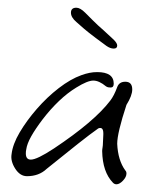

<svg xmlns="http://www.w3.org/2000/svg" viewBox="-20 -466 408 498"><path d="M282 12Q277 12 273 8Q246 -20 245 -74Q245 -78 246 -83.5Q247 -89 247 -96L248 -117V-120Q248 -138 235 -133Q215 -119 181.5 -92.5Q148 -66 101 -28Q81 -9 50 -9Q32 -9 19.5 -28.5Q7 -48 10 -66Q13 -92 31 -122.5Q49 -153 75.5 -183.5Q102 -214 132.5 -237.5Q163 -261 191 -271Q202 -275 212 -277Q222 -279 232 -279Q275 -279 275 -249Q275 -239 267 -239Q264 -239 261 -239.5Q258 -240 255 -242Q237 -257 222 -257Q207 -257 178 -239Q155 -225 133 -204Q111 -183 91 -157Q72 -132 61 -112.5Q50 -93 48 -78Q47 -74 47 -68Q47 -52 60 -52Q76 -52 120 -81Q225 -151 266 -205Q276 -218 284 -240Q289 -254 305 -254Q323 -254 323 -234Q323 -218 308 -194Q284 -121 284 -93Q286 -50 305 -24Q308 -21 308 -16Q308 -7 299 2.5Q290 12 282 12ZM275 -340Q266 -340 256 -347Q246 -354 229 -367Q209 -382 198.5 -391Q188 -400 178 -409Q164 -421 164 -433Q164 -446 178 -446Q188 -446 201 -433Q206 -428 220.5 -413.5Q235 -399 248 -388Q255 -382 261.5 -375.5Q268 -369 275 -363Q284 -354 284 -348Q284 -340 275 -340Z"/></svg>

Font: Square Peg
Style: Regular
Weight: 400
Designer: Robert E. Leuschke
Foundry: Robert E. Leuschke
Version: Version 1.010; ttfautohint (v1.8.4.7-5d5b)